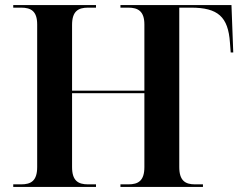

<svg xmlns="http://www.w3.org/2000/svg" viewBox="-20 -734 950 754"><path d="M32 0H357V-10H326C287 -10 263 -24 263 -78V-368H547V-78C547 -24 523 -10 484 -10H453V0H777V-10H746C708 -10 684 -24 684 -78V-704H730C836 -704 876 -668 883 -567L886 -528H896L889 -714H453V-704H484C522 -704 547 -690 547 -638V-378H263V-636C263 -690 287 -704 326 -704H357V-714H32V-704H63C102 -704 126 -690 126 -638V-78C126 -24 102 -10 63 -10H32Z"/></svg>

Font: Noto Serif Display SemiBold
Style: Regular
Weight: 600
Designer: Monotype Design Team
Foundry: Monotype Imaging Inc.
Version: Version 2.009